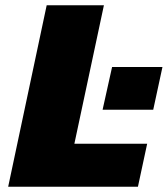

<svg xmlns="http://www.w3.org/2000/svg" viewBox="-20 -708 636 728"><path d="M369 -292 405 -454H596L561 -292ZM11 0 157 -688H374L262 -163H538L503 0Z"/></svg>

Font: Saira SemiExpanded ExtraBold
Style: Italic
Weight: 800
Width: 6
Italic angle: -12°
Designer: Hector Gatti with collaboration of the Omnibus-Type team
Foundry: Omnibus-Type
Version: Version 1.101